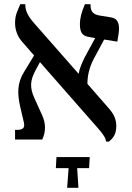

<svg xmlns="http://www.w3.org/2000/svg" viewBox="-20 -667 629 918"><path d="M536 -64C536 -90 529 -116 502 -147L398 -266C398 -301 405 -341 428 -385L478 -478L541 -468C547 -504 549 -516 549 -530C549 -563 537 -580 510 -584L455 -593C428 -598 413 -610 413 -641V-647H386C369 -608 362 -576 362 -553C362 -503 379 -494 412 -489L435 -485L384 -391C373 -369 359 -336 356 -314L145 -554C107 -596 101 -623 101 -643V-647H77C65 -617 52 -597 52 -558C52 -545 53 -504 86 -467L143 -402L95 -323C62 -270 62 -220 77 -155L94 -82C100 -57 91 -46 61 -46H52V0H182C200 -38 199 -77 182 -115L144 -199C121 -249 125 -284 149 -329L171 -370L450 -52C476 -22 485 -7 487 10H501C517 -4 536 -21 536 -64ZM301 231H355L349 137H406L409 84H250L247 137H308Z"/></svg>

Font: Noto Serif Hebrew
Style: Regular
Weight: 400
Designer: Monotype Design Team
Foundry: Monotype Imaging Inc.
Version: Version 1.901